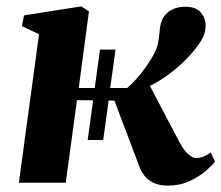

<svg xmlns="http://www.w3.org/2000/svg" viewBox="-20 -571 692 600"><path d="M505 9Q477 9 459.2 0Q441.5 -9 432 -21.2Q422.5 -33.5 418 -44L337.5 -256.5L319.5 -257L302.5 -133.5H254L271 -257.5L220.5 -258L185.5 0H39L102 -464L48.5 -489.5L55 -523L234 -551L258 -535.5L226 -296H276L292.5 -416H341L324.5 -296H377.5Q393.5 -310 406 -324Q418.5 -338 429 -352.2Q439.5 -366.5 449 -381.5Q469.5 -413.5 473.5 -434.5Q477.5 -455.5 479 -475Q481.5 -513 503.5 -531.5Q525.5 -550 559.5 -550Q591.5 -550 606.8 -532.8Q622 -515.5 622.5 -493.5Q623 -468.5 611.8 -449.2Q600.5 -430 589.5 -417Q571.5 -394.5 548.8 -373.2Q526 -352 500.5 -333.8Q475 -315.5 448.5 -302.5L542 -124.5Q548.5 -112 557 -101.2Q565.5 -90.5 575 -83.8Q584.5 -77 594 -77Q602 -77 614.5 -81.2Q627 -85.5 638 -95L652 -66Q643 -54 622.2 -36.2Q601.5 -18.5 571.8 -4.8Q542 9 505 9Z"/></svg>

Font: Merriweather 60pt ExtraBold
Style: Italic
Weight: 800
Italic angle: -7.8°
Version: Version 2.101